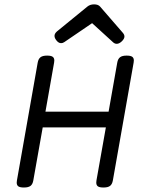

<svg xmlns="http://www.w3.org/2000/svg" viewBox="-20 -833 640 858"><path d="M427.2 -803.7 528.8 -686.5Q536.1 -678.2 536.1 -669.9Q536.1 -659.7 524.4 -648.4Q512.7 -637.2 501.5 -637.2Q493.2 -637.2 485.8 -643.6L391.6 -729.5L267.6 -645Q260.7 -640.1 252.9 -640.1Q241.2 -640.1 231 -653.8Q223.6 -663.6 223.6 -672.9Q223.6 -683.1 234.9 -692.9L370.6 -803.7Q382.8 -813.5 400.4 -813.5Q418.5 -813.5 427.2 -803.7ZM578.1 -562.5Q578.1 -560.5 577.1 -552.7L484.4 -26.9Q481.4 -9.8 471.9 -2.4Q462.4 4.9 442.9 4.9H441.9Q424.8 4.9 417.5 -0.2Q410.2 -5.4 410.2 -17.1Q410.2 -19 411.1 -26.9L453.1 -263.7H170.9L128.9 -26.9Q126 -9.8 116.5 -2.4Q106.9 4.9 87.4 4.9H86.4Q69.3 4.9 62 -0.2Q54.7 -5.4 54.7 -17.1Q54.7 -19 55.7 -26.9L148.4 -552.7Q151.4 -569.8 160.9 -577.1Q170.4 -584.5 189.9 -584.5H190.9Q208 -584.5 215.3 -579.3Q222.7 -574.2 222.7 -562.5Q222.7 -560.5 221.7 -552.7L183.1 -334H465.3L503.9 -552.7Q506.8 -569.8 516.4 -577.1Q525.9 -584.5 545.4 -584.5H546.4Q563.5 -584.5 570.8 -579.3Q578.1 -574.2 578.1 -562.5Z"/></svg>

Font: Courier Prime Sans
Style: Italic
Weight: 400
Italic angle: -10°
Designer: Alan Dague-Greene
Foundry: Quote-Unquote Apps
Version: Version 3.020